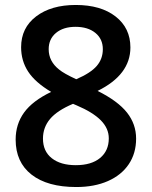

<svg xmlns="http://www.w3.org/2000/svg" viewBox="-20 -743 611 773"><path d="M65 -553Q65 -498 93.5 -454.5Q122 -411 186 -373Q111 -337 77 -290Q43 -243 43 -181Q43 -90 107 -40Q171 10 287 10Q360 10 414.5 -14Q469 -38 498.5 -82Q528 -126 528 -185Q528 -243 491.5 -289.5Q455 -336 373 -377Q505 -442 505 -552Q505 -630 445.5 -676.5Q386 -723 285 -723Q186 -723 125.5 -677Q65 -631 65 -553ZM394 -545Q394 -506 369.5 -477.5Q345 -449 287 -424Q237 -447 218 -463Q176 -496 176 -545Q176 -586 205.5 -610.5Q235 -635 284 -635Q334 -635 364 -610.5Q394 -586 394 -545ZM274 -325 288 -319Q354 -291 386 -258.5Q418 -226 418 -186Q418 -136 383 -107Q348 -78 285 -78Q224 -78 188.5 -106Q153 -134 153 -185Q153 -230 181.5 -264Q210 -298 274 -325Z"/></svg>

Font: OpenSansMMV
Style: Semibold
Weight: 600
Designer: Steve Matteson
Foundry: Ascender Corporation
Version: Version 6.000